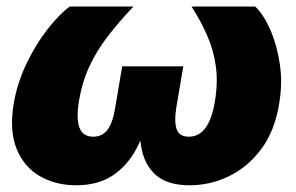

<svg xmlns="http://www.w3.org/2000/svg" viewBox="-20 -549 889 577"><path d="M208.5 7.8Q147.9 7.8 100.3 -19.3Q52.7 -46.4 30.3 -100.8Q7.8 -155.3 21 -236.8Q31.7 -299.3 59.3 -357.2Q86.9 -415 122.1 -460.2Q157.2 -505.4 189.5 -529.3H380.9Q337.9 -483.9 304.2 -440.2Q270.5 -396.5 248.5 -349.1Q226.6 -301.8 217.3 -245.6Q208.5 -191.4 219 -164.8Q229.5 -138.2 260.3 -138.2Q288.1 -138.2 303.7 -159.9Q319.3 -181.6 326.2 -225.6L347.2 -349.6H530.8L509.8 -225.6Q502.9 -181.6 511.2 -159.9Q519.5 -138.2 547.4 -138.2Q578.1 -138.2 597.7 -164.8Q617.2 -191.4 626 -245.6Q635.3 -302.2 628.7 -349.6Q622.1 -397 603.3 -440.7Q584.5 -484.4 555.7 -529.3H747.1Q772 -505.4 792 -460.2Q812 -415 820.8 -357.2Q829.6 -299.3 818.8 -236.8Q805.7 -155.3 764.9 -100.8Q724.1 -46.4 667.7 -19.3Q611.3 7.8 550.3 7.8Q484.9 7.8 450.2 -21.5Q415.5 -50.8 405.5 -102.3Q395.5 -153.8 403.3 -219.7H431.2Q417.5 -153.8 390.1 -102.3Q362.8 -50.8 318.4 -21.5Q273.9 7.8 208.5 7.8Z"/></svg>

Font: Inter 24pt Black
Style: Italic
Weight: 900
Italic angle: -9.3988°
Designer: Rasmus Andersson
Foundry: rsms
Version: Version 4.001;git-66647c0bb